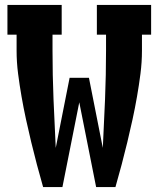

<svg xmlns="http://www.w3.org/2000/svg" viewBox="-20 -755 640 775"><path d="M154 0Q141 -45 129 -90.5Q117 -136 106 -181.5Q95 -227 85 -273Q75 -319 67 -365Q59 -411 53 -457.5Q47 -504 47 -551V-615H10V-735H229V-615H192V-551Q192 -453 196 -354.5Q200 -256 205 -158L261 -441H339L395 -158Q400 -256 404 -354.5Q408 -453 408 -551V-615H371V-735H590V-615H553V-551Q553 -504 547 -457.5Q541 -411 533 -365Q525 -319 515 -273Q505 -227 494 -181.5Q483 -136 471 -90.5Q459 -45 446 0H368L300 -342L232 0Z"/></svg>

Font: Iosevka Curly Slab HvEx
Style: Regular
Weight: 900
Width: 7
Monospace: yes
Designer: Belleve Invis
Foundry: Belleve Invis
Version: Version 11.1.0; ttfautohint (v1.8.3)